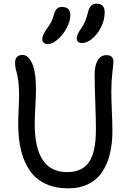

<svg xmlns="http://www.w3.org/2000/svg" viewBox="-20 -1012 708 1045"><path d="M426.8 -777.8Q397.9 -777.8 397.9 -803.2Q397.9 -824.2 420.9 -856Q436 -877.4 443.8 -897Q451.7 -916.5 460 -949.2Q470.7 -992.2 504.9 -992.2Q549.8 -992.2 549.8 -944.8Q549.8 -904.3 530.3 -864.7Q510.7 -825.2 481.9 -801.5Q453.1 -777.8 426.8 -777.8ZM240.2 -772Q226.6 -772 218.3 -779.3Q210 -786.6 210 -799.8Q211.4 -823.2 236.8 -857.9Q252.9 -880.9 260.5 -896.2Q268.1 -911.6 273.9 -934.1Q279.8 -955.6 290 -964.8Q300.3 -974.1 316.9 -974.1Q339.4 -974.1 351.3 -963.1Q363.3 -952.1 362.8 -930.2Q362.8 -896.5 342.5 -858.9Q322.3 -821.3 293.2 -796.6Q264.2 -772 240.2 -772ZM352.1 13.2Q281.2 13.2 228.3 -11.5Q175.3 -36.1 142.8 -82.8Q110.4 -129.4 94.7 -192.9Q79.1 -256.3 79.1 -337.9Q79.1 -367.2 81.5 -419.2Q84 -471.2 84 -487.8Q84 -529.8 80.6 -561.3Q77.1 -592.8 73 -607.7Q68.8 -622.6 65.4 -638.9Q62 -655.3 62 -669.9Q62 -712.9 103 -712.9Q133.8 -712.9 154.8 -667.2Q175.8 -621.6 175.8 -522.9Q175.8 -496.1 172.4 -431.6Q168.9 -367.2 168.9 -337.9Q168.9 -75.2 345.2 -75.2Q427.2 -75.2 464.6 -130.1Q502 -185.1 502 -305.2Q502 -366.7 498.5 -458.7Q495.1 -550.8 495.1 -606.9Q495.1 -656.2 512 -684.1Q528.8 -711.9 560.1 -711.9Q597.2 -711.9 597.2 -674.8Q597.2 -664.6 591.6 -616.9Q585.9 -569.3 585.9 -513.2Q585.9 -478.5 588.9 -407.2Q591.8 -335.9 591.8 -297.9Q591.8 -228 577.4 -171.6Q563 -115.2 534.2 -73.5Q505.4 -31.7 459 -9.3Q412.6 13.2 352.1 13.2Z"/></svg>

Font: Shantell Sans Normal
Style: Regular
Weight: 400
Designer: Stephen Nixon, Anya Danilova, Shantell Martin
Foundry: Arrow Type
Version: Version 1.006;[559af2be0]